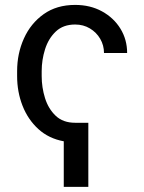

<svg xmlns="http://www.w3.org/2000/svg" viewBox="-20 -558 574 766"><path d="M279.8 -68.2H332.4V187.5H234.4V5.7Q174.4 -5.3 132.8 -43.3Q91.3 -81.3 69.8 -136.4Q48.3 -191.4 48.3 -254.3V-274.1Q48.3 -344.5 75.5 -404.7Q102.6 -464.8 154.3 -501.6Q206 -538.4 279.8 -538.4Q340.2 -538.4 387.1 -512.6Q433.9 -486.9 460.6 -443.4Q487.2 -399.9 487.2 -346.6H394.9Q394.9 -377.1 379.8 -403.1Q364.7 -429 338.6 -444.6Q312.5 -460.2 279.8 -460.2Q232.2 -460.2 202.8 -432.4Q173.3 -404.5 159.8 -361.7Q146.3 -318.9 146.3 -274.1V-254.3Q146.3 -209.5 159.6 -166.7Q172.9 -123.9 202.2 -96.1Q231.5 -68.2 279.8 -68.2Z"/></svg>

Font: Inter UI
Style: Regular
Weight: 400
Designer: Rasmus Andersson
Foundry: rsms
Version: Version 2.2